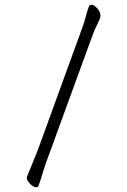

<svg xmlns="http://www.w3.org/2000/svg" viewBox="-20 -764 540 816"><path d="M326 -636Q337 -665 344 -691.5Q351 -718 358 -737Q361 -744 368 -744Q379 -744 393 -729Q407 -714 407 -697Q407 -692 406 -690Q402 -677 392 -657.5Q382 -638 374 -616L189 -109Q174 -70 163 -33.5Q152 3 144 25Q141 32 134 32Q123 32 108.5 18Q94 4 94 -9Q94 -12 95 -14Q100 -27 114.5 -61.5Q129 -96 142 -130Z"/></svg>

Font: Moon Stars Kai T HW Light
Style: Regular
Weight: 300
Designer: GuiWonder
Version: Version 1.101